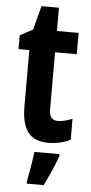

<svg xmlns="http://www.w3.org/2000/svg" viewBox="-60 -696 449 952"><g transform="rotate(5 165.0 -220.5)"><path d="M238 -102C207 -102 194 -121 194 -158V-440H302V-546H194V-662H107L76 -543L12 -509V-440H66V-162C66 -46 105 10 199 10C238 10 279 1 309 -15V-119C280 -108 259 -102 238 -102ZM260 71V61H135C130 104 118 173 111 208V221H195C218 174 243 120 260 71Z"/></g></svg>

Font: Noto Sans Kannada ExtraCondensed
Style: Bold
Weight: 700
Width: 2
Designer: Jelle Bosma - Monotype Design Team
Foundry: Monotype Imaging Inc.
Version: Version 2.005